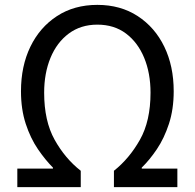

<svg xmlns="http://www.w3.org/2000/svg" viewBox="-20 -767 798 787"><path d="M51 0V-76H197V-80Q166 -111 135.5 -155.5Q105 -200 85.5 -259.5Q66 -319 66 -393Q66 -496 104.5 -575.5Q143 -655 213.5 -701Q284 -747 379 -747Q474 -747 544.5 -701Q615 -655 653.5 -575.5Q692 -496 692 -393Q692 -319 672.5 -259.5Q653 -200 623 -155.5Q593 -111 561 -80V-76H707V0H447V-67Q510 -117 553.5 -194Q597 -271 597 -387Q597 -467 571 -530Q545 -593 496.5 -629.5Q448 -666 379 -666Q311 -666 262 -629.5Q213 -593 187 -530Q161 -467 161 -387Q161 -271 204 -194Q247 -117 311 -67V0Z"/></svg>

Font: Source Han Sans SC
Style: Regular
Weight: 400
Designer: Ryoko NISHIZUKA 西塚涼子 (kana, bopomofo & ideographs); Paul D. Hunt (Latin, Greek & Cyrillic); Sandoll Communications 산돌커뮤니
Foundry: Adobe
Version: Version 2.002;hotconv 1.0.116;makeotfexe 2.5.65601; ttfautoh